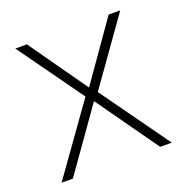

<svg xmlns="http://www.w3.org/2000/svg" viewBox="-102 -623 692 717"><g transform="rotate(-20 244.5 -265.0)"><path d="M218 -272 24 0H69L242 -245L416 0H462L267 -272L450 -530H404L242 -299L79 -530H33Z"/></g></svg>

Font: Noto Sans Sinhala UI ExtraLight
Style: Regular
Weight: 200
Designer: Jelle Bosma - Monotype Design Team
Foundry: Monotype Imaging Inc.
Version: Version 2.006